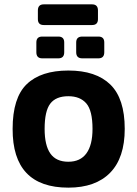

<svg xmlns="http://www.w3.org/2000/svg" viewBox="-20 -847 630 882"><path d="M294 15Q37 15 38 -255Q38 -398 103 -460.5Q168 -523 294 -523Q421 -523 487 -458.5Q553 -394 553 -255Q553 -122 486 -53.5Q419 15 294 15ZM294 -104Q349 -104 377 -142.5Q405 -181 405 -255Q405 -339 376.5 -372Q348 -405 294 -405Q237 -405 211 -371Q185 -337 185 -255Q185 -179 211.5 -141.5Q238 -104 294 -104ZM358 -579Q330 -579 330 -607V-652Q330 -679 358 -679H432Q459 -679 459 -652V-607Q459 -579 432 -579ZM174 -579Q147 -579 147 -607V-652Q147 -679 174 -679H248Q275 -679 275 -652V-607Q275 -579 248 -579ZM181 -732Q154 -732 154 -759V-799Q154 -827 181 -827H403Q430 -827 430 -799V-759Q430 -732 403 -732Z"/></svg>

Font: Pitagon Sans
Style: Bold
Weight: 700
Designer: Travis Tran
Foundry: Pitagon
Version: Version 1.001; ttfautohint (v1.8.4.7-5d5b);gftools[0.9.26]